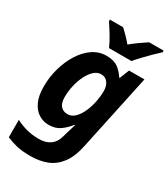

<svg xmlns="http://www.w3.org/2000/svg" viewBox="-239 -874 1072 1223"><g transform="rotate(30 297.0 -263.0)"><path d="M191 240Q130 240 90 230.5Q50 221 13 205V77Q51 97 93.5 108Q136 119 183 119Q234 119 266.5 95.5Q299 72 312 22L316 7Q321 -11 328.5 -34.5Q336 -58 340 -73H336Q310 -39 276 -14.5Q242 10 191 10Q152 10 118.5 -11Q85 -32 64.5 -75.5Q44 -119 44 -188Q44 -255 62 -320Q80 -385 113 -438.5Q146 -492 192 -524Q238 -556 294 -556Q347 -556 377.5 -534.5Q408 -513 432 -476H436L464 -546H577L458 13Q440 99 402.5 148.5Q365 198 312 219Q259 240 191 240ZM262 -109Q293 -109 316.5 -132.5Q340 -156 356.5 -193Q373 -230 381.5 -272Q390 -314 390 -351Q390 -390 372 -413.5Q354 -437 323 -437Q295 -437 271.5 -415.5Q248 -394 230.5 -359Q213 -324 203 -281Q193 -238 193 -195Q193 -152 211.5 -130.5Q230 -109 262 -109ZM282 -606Q267 -641 241.5 -683Q216 -725 196 -754V-766H293Q310 -751 332.5 -728Q355 -705 372 -684Q401 -708 428.5 -727.5Q456 -747 485 -766H591V-754Q571 -736 544 -709.5Q517 -683 491 -655.5Q465 -628 447 -606Z"/></g></svg>

Font: Noto IKEA Latin
Style: Bold Italic
Weight: 700
Italic angle: -12°
Designer: Monotype Design Team
Foundry: Monotype Imaging Inc.
Version: Version 1.0